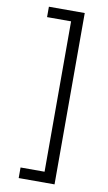

<svg xmlns="http://www.w3.org/2000/svg" viewBox="-103 -860 591 1055"><g transform="rotate(10 192.5 -333.0)"><path d="M81 145V86H215V-753H81V-811H281V145Z"/></g></svg>

Font: Host Grotesk Light
Style: Regular
Weight: 300
Designer: Doukan Karapınar
Foundry: Element Type
Version: Version 1.003